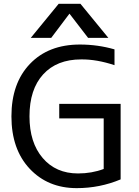

<svg xmlns="http://www.w3.org/2000/svg" viewBox="-20 -976 728 1008"><path d="M548.8 -777.3H442.4L344.7 -904.3L249 -777.3H141.6L288.1 -956.1H402.3ZM399.4 -742.2Q493.2 -742.2 581.1 -716.8V-633.8Q487.3 -665 406.2 -664.1Q278.3 -664.1 206.5 -585.4Q134.8 -506.8 134.8 -365.2Q134.8 -227.5 204.1 -146.5Q273.4 -65.4 389.6 -65.4Q461.9 -65.4 524.4 -88.9V-354.5H291V-430.7H613.3V-34.2Q503.9 11.7 382.8 11.7Q231.4 11.7 135.7 -90.3Q40 -192.4 40 -365.2Q40 -539.1 137.2 -640.6Q234.4 -742.2 399.4 -742.2Z"/></svg>

Font: irohakakuC Regular
Style: Regular
Weight: 400
Designer: [Source Han Sans]
Ryoko NISHIZUKA Ë•øÂ°öÊ∂ºÂ≠ê (kana & ideographs); Paul D. Hunt (Latin, Greek & Cyrillic); Wenlong ZHAN
Version: Version 1.001.20160904